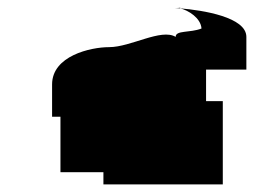

<svg xmlns="http://www.w3.org/2000/svg" viewBox="-20 -797 668 505"><path d="M117 -490H139V-344H252V-312H566V-531H522V-614H628V-700C628 -752 514 -770 454 -775C475 -770 508 -750 510 -722C479 -710 442 -718 442 -700C404 -723 324 -673 267 -673C218 -673 117 -650 117 -575ZM454 -775V-777C452 -776 448 -776 446 -776C438 -776 438 -776 454 -775Z"/></svg>

Font: bitstorm
Style: maxext
Weight: 400
Version: Version 0.2